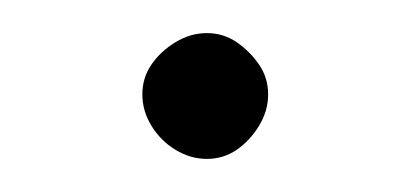

<svg xmlns="http://www.w3.org/2000/svg" viewBox="-20 -86 249 116"><path d="M105 10Q95 10 86 4.5Q77 -1 71.5 -10Q66 -19 66 -29Q66 -39 71.5 -47Q77 -55 86 -60.5Q95 -66 105 -66Q115 -66 123 -60.5Q131 -55 136.5 -47Q142 -39 142 -29Q142 -19 136.5 -10Q131 -1 123 4.5Q115 10 105 10Z"/></svg>

Font: REM Thin
Style: Regular
Weight: 250
Designer: Octavio Pardo
Foundry: Ashler Design
Version: Version 1.005;gftools[0.9.28]